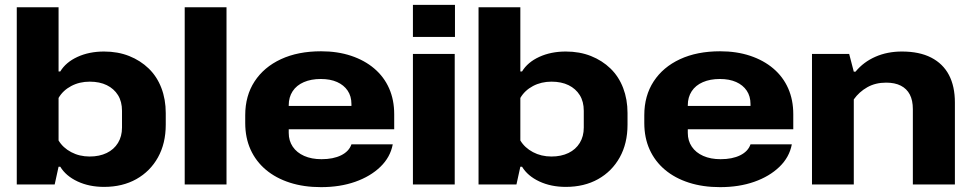

<svg xmlns="http://www.w3.org/2000/svg" viewBox="-20 -759 3991 790"><path d="M408 10Q347 10 299 -12.5Q251 -35 228 -73H221L205 0H49V-729H221V-465H228Q251 -503 299 -525Q347 -547 408 -547Q465 -547 511.5 -528.5Q558 -510 592 -477Q626 -444 644 -397Q662 -350 662 -294V-246Q662 -169 630 -111.5Q598 -54 541 -22Q484 10 408 10ZM349 -115Q389 -115 419 -129.5Q449 -144 465.5 -171Q482 -198 482 -234V-303Q482 -341 465.5 -367.5Q449 -394 419.5 -408.5Q390 -423 349 -423Q307 -423 273 -405Q239 -387 221 -356V-181Q239 -151 273 -133Q307 -115 349 -115Z M740 0V-729H912V0Z M1301 11Q1230 11 1172.5 -7.5Q1115 -26 1074 -60.5Q1033 -95 1011 -143.5Q989 -192 989 -253V-285Q989 -365 1027.5 -424Q1066 -483 1136 -515.5Q1206 -548 1301 -548Q1369 -548 1424.5 -529.5Q1480 -511 1520 -477Q1560 -443 1581 -395.5Q1602 -348 1602 -289V-227H1139V-323H1440L1426 -306V-331Q1426 -363 1410.5 -386Q1395 -409 1367 -421.5Q1339 -434 1300 -434Q1260 -434 1230 -421Q1200 -408 1184 -383.5Q1168 -359 1168 -326V-212Q1168 -180 1184.5 -155.5Q1201 -131 1231.5 -117.5Q1262 -104 1303 -104Q1351 -104 1383.5 -120Q1416 -136 1426 -165H1596Q1586 -112 1545 -72.5Q1504 -33 1441.5 -11Q1379 11 1301 11Z M1679 0V-537H1851V0ZM1679 -607V-739H1852V-607Z M2308 10Q2247 10 2199 -12.5Q2151 -35 2128 -73H2121L2105 0H1949V-729H2121V-465H2128Q2151 -503 2199 -525Q2247 -547 2308 -547Q2365 -547 2411.5 -528.5Q2458 -510 2492 -477Q2526 -444 2544 -397Q2562 -350 2562 -294V-246Q2562 -169 2530 -111.5Q2498 -54 2441 -22Q2384 10 2308 10ZM2249 -115Q2289 -115 2319 -129.5Q2349 -144 2365.5 -171Q2382 -198 2382 -234V-303Q2382 -341 2365.5 -367.5Q2349 -394 2319.5 -408.5Q2290 -423 2249 -423Q2207 -423 2173 -405Q2139 -387 2121 -356V-181Q2139 -151 2173 -133Q2207 -115 2249 -115Z M2943 11Q2872 11 2814.5 -7.5Q2757 -26 2716 -60.5Q2675 -95 2653 -143.5Q2631 -192 2631 -253V-285Q2631 -365 2669.5 -424Q2708 -483 2778 -515.5Q2848 -548 2943 -548Q3011 -548 3066.5 -529.5Q3122 -511 3162 -477Q3202 -443 3223 -395.5Q3244 -348 3244 -289V-227H2781V-323H3082L3068 -306V-331Q3068 -363 3052.5 -386Q3037 -409 3009 -421.5Q2981 -434 2942 -434Q2902 -434 2872 -421Q2842 -408 2826 -383.5Q2810 -359 2810 -326V-212Q2810 -180 2826.5 -155.5Q2843 -131 2873.5 -117.5Q2904 -104 2945 -104Q2993 -104 3025.5 -120Q3058 -136 3068 -165H3238Q3228 -112 3187 -72.5Q3146 -33 3083.5 -11Q3021 11 2943 11Z M3321 0V-537H3474L3493 -464H3500Q3533 -504 3582 -525.5Q3631 -547 3691 -547Q3763 -547 3811.5 -522Q3860 -497 3884.5 -450.5Q3909 -404 3909 -337V0H3736V-310Q3736 -346 3723.5 -370Q3711 -394 3686.5 -406.5Q3662 -419 3626 -419Q3582 -419 3548.5 -400Q3515 -381 3493 -350V0Z"/></svg>

Font: Hubot Sans SemiExpanded
Style: Bold
Weight: 700
Width: 6
Designer: Deni Anggara
Foundry: GitHub, Inc., Subsidiary of Microsoft Corporation
Version: Version 2.000